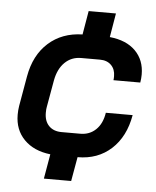

<svg xmlns="http://www.w3.org/2000/svg" viewBox="-52 -651 656 806"><g transform="rotate(5 276.0 -248.5)"><path d="M418 -327Q419 -333 419 -344Q419 -373 401.5 -390.5Q384 -408 354 -408H275Q234 -408 206 -380.5Q178 -353 169 -304L149 -191Q147 -182 147 -166Q147 -131 166.5 -111Q186 -91 220 -91H299Q338 -91 364.5 -116.5Q391 -142 398 -188H511Q495 -96 438 -44Q381 8 296 8L278 110H163L181 6Q111 -2 70.5 -43Q30 -84 30 -148Q30 -166 33 -185L55 -311Q71 -402 128.5 -453.5Q186 -505 272 -507L289 -607H404L387 -506Q457 -499 495.5 -460.5Q534 -422 534 -361Q534 -345 531 -327Z"/></g></svg>

Font: Bai Jamjuree SemiBold
Style: Italic
Weight: 600
Italic angle: -10°
Version: Version 1.000; ttfautohint (v1.6)